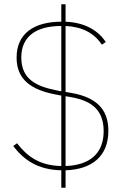

<svg xmlns="http://www.w3.org/2000/svg" viewBox="-20 -800 587 902"><path d="M288 82V0C412 -4 489 -66 489 -185C489 -265 456 -340 312 -364L288 -368V-678C368 -674 422 -644 459 -590L477 -603C441 -656 381 -694 288 -698V-780H268V-698C141 -698 58 -643 58 -530C58 -451 96 -384 237 -357L268 -351V-20C166 -22 108 -65 60 -127L42 -114C91 -50 157 -2 268 0V82ZM467 -184C467 -80 403 -24 288 -20V-348L306 -345C390 -331 467 -299 467 -184ZM80 -530C80 -629 150 -678 268 -678V-371L243 -376C155 -394 80 -425 80 -530Z"/></svg>

Font: IBM Plex Devanagari Thin
Style: Regular
Weight: 100
Designer: Mike Abbink, Paul van der Laan, Pieter van Rosmalen, Erin McLaughlin
Foundry: Bold Monday
Version: Version 1.0